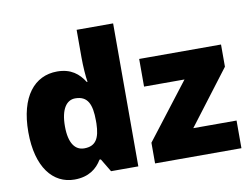

<svg xmlns="http://www.w3.org/2000/svg" viewBox="-81 -877 1314 1005"><g transform="rotate(-10 575.5 -375.0)"><path d="M238 10C314 10 358 -26 384 -70H391L433 0H578V-760H384V-613C384 -566 388 -510 393 -482H389C360 -528 319 -563 245 -563C125 -563 42 -465 42 -276C42 -89 124 10 238 10ZM1126 0V-147H896L1115 -435V-553H680V-406H895L667 -110V0ZM316 -142C269 -142 236 -181 236 -273C236 -366 269 -408 314 -408C381 -408 401 -361 401 -274V-259C399 -180 377 -142 316 -142Z"/></g></svg>

Font: Noto Sans UI Black
Style: Regular
Weight: 900
Designer: Monotype Design Team
Foundry: Monotype Imaging Inc.
Version: Version 1.901